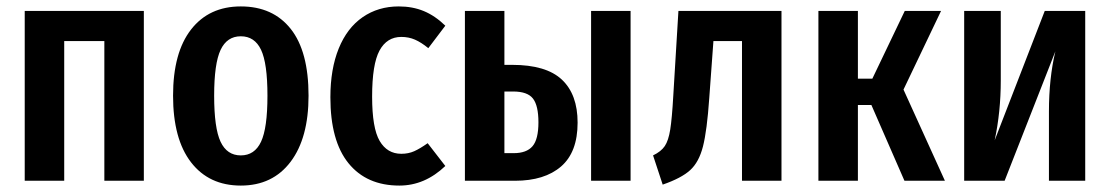

<svg xmlns="http://www.w3.org/2000/svg" viewBox="-20 -563 3458 598"><path d="M305 -435H180V0H57V-529H428V0H305Z M941 -265Q941 -133 885 -59Q829 15 730 15Q631 15 575 -57.5Q519 -130 519 -265Q519 -399 575 -471Q631 -543 730 -543Q830 -543 885.5 -473Q941 -403 941 -265ZM647 -265Q647 -164 667 -121.5Q687 -79 730 -79Q773 -79 793 -121.5Q813 -164 813 -265Q813 -366 793 -408Q773 -450 730 -450Q687 -450 667 -407.5Q647 -365 647 -265Z M1367 -483 1314 -413Q1292 -431 1272.5 -439.5Q1253 -448 1230 -448Q1185 -448 1162 -405.5Q1139 -363 1139 -262Q1139 -164 1162.5 -124Q1186 -84 1230 -84Q1252 -84 1270 -92Q1288 -100 1312 -117L1367 -46Q1303 15 1224 15Q1122 15 1065.5 -54.5Q1009 -124 1009 -260Q1009 -348 1035 -412Q1061 -476 1109.5 -509.5Q1158 -543 1222 -543Q1265 -543 1300 -528.5Q1335 -514 1367 -483Z M1779 -181Q1779 -89 1727.5 -44.5Q1676 0 1584 0H1428V-529H1551V-361H1575Q1681 -361 1730 -315Q1779 -269 1779 -181ZM1944 -529V0H1821V-529ZM1657 -182Q1657 -234 1640 -256Q1623 -278 1578 -278H1551V-86H1580Q1620 -86 1638.5 -107.5Q1657 -129 1657 -182Z M2414 -529V0H2291V-435H2202L2189 -257Q2182 -156 2169.5 -107Q2157 -58 2129.5 -33Q2102 -8 2044 12L2014 -79Q2039 -91 2050.5 -108Q2062 -125 2067.5 -159.5Q2073 -194 2077 -265L2093 -529Z M2794 -284 2923 0H2797L2694 -236H2652V0H2529V-529H2652V-318H2697L2798 -529H2911Z M3360 0H3247V-216Q3247 -319 3267 -403L3109 0H2983V-529H3097V-312Q3097 -215 3078 -126L3234 -529H3360Z"/></svg>

Font: Fira Sans Compressed Medium
Style: Regular
Weight: 500
Width: 1
Designer: bBox Type GmbH & Carrois Corporate GbR & Edenspiekermann AG
Foundry: bBox Type GmbH & Carrois Corporate GbR & Edenspiekermann AG
Version: Version 4.301